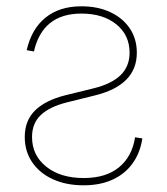

<svg xmlns="http://www.w3.org/2000/svg" viewBox="-20 -563 518 594"><path d="M62.5 -407.7Q77.6 -473.6 120.8 -508.5Q164.1 -543.5 231.9 -543.5Q282.7 -543.5 321.3 -525.4Q359.9 -507.3 381.6 -475.1Q403.3 -442.9 403.3 -399.9Q403.3 -349.1 370.4 -316.2Q337.4 -283.2 272.9 -267.6L186.5 -246.1Q133.8 -232.9 106.4 -207.3Q79.1 -181.6 79.1 -139.2Q79.1 -82.5 123 -47.4Q167 -12.2 238.8 -12.2Q307.6 -12.2 348.1 -45.4Q388.7 -78.6 397.9 -138.2L420.4 -134.8Q413.6 -89.8 390.1 -57.4Q366.7 -24.9 328.4 -7.3Q290 10.3 238.8 10.3Q184.6 10.3 143.6 -8.5Q102.5 -27.3 79.6 -61Q56.6 -94.7 56.6 -139.2Q56.6 -190.4 88.9 -221.7Q121.1 -252.9 181.6 -268.1L269 -289.6Q324.7 -303.2 352.8 -330.3Q380.9 -357.4 380.9 -399.9Q380.9 -454.6 339.8 -487.8Q298.8 -521 231.9 -521Q171.4 -521 134.8 -491.5Q98.1 -461.9 85 -403.8Z"/></svg>

Font: Inter 20pt Thin
Style: Regular
Weight: 250
Version: Version 4.001;git-66647c0bb